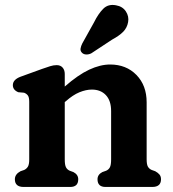

<svg xmlns="http://www.w3.org/2000/svg" viewBox="-20 -742 685 762"><path d="M237 -448.5V-398.5Q290 -445 334 -465.5Q378 -486 417 -486Q481 -486 521.5 -444.5Q562 -403 562 -336V-109.5Q562 -89 567.2 -80.2Q572.5 -71.5 582 -67.5L596 -62.5Q607 -56.5 613 -49.2Q619 -42 619 -30.5Q619 0 584 0H399Q367 0 367 -30.5Q367 -49 386 -59L401.5 -64.5Q411.5 -69 416.2 -78.2Q421 -87.5 421 -109.5V-301Q421 -342.5 400.2 -364.5Q379.5 -386.5 344.5 -386.5Q321.5 -386.5 295.2 -375.8Q269 -365 241 -340L237 -337V-109.5Q237 -87.5 241.8 -78.2Q246.5 -69 256.5 -64.5L271.5 -59Q290.5 -49 290.5 -30.5Q290.5 0 258.5 0H74Q39 0 39 -30.5Q39 -50.5 61.5 -62.5L76 -67.5Q85.5 -72 90.8 -80.8Q96 -89.5 96 -109.5V-338Q96 -356 90.5 -363.2Q85 -370.5 75.5 -374L52.5 -376Q31 -385 31 -404Q31 -426 61.5 -437.5L147 -468.5Q165.5 -475 178.8 -479.2Q192 -483.5 205 -483.5Q220 -483.5 228.5 -473.8Q237 -464 237 -448.5ZM353 -653Q370 -687.5 389.8 -707.2Q409.5 -727 440.5 -721Q466.5 -716.5 479.5 -696.8Q492.5 -677 488.5 -654.5Q484.5 -632 469.2 -616.2Q454 -600.5 424.5 -584.5L342.5 -530.5Q333 -525.5 322.5 -525.8Q312 -526 305.5 -532.5Q298 -540 299.8 -549.8Q301.5 -559.5 306.5 -569.5Z"/></svg>

Font: Fraunces 9pt S100 SemiBold
Style: Regular
Weight: 600
Version: Version 1.000; ttfautohint (v1.8.3)